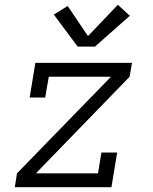

<svg xmlns="http://www.w3.org/2000/svg" viewBox="-20 -783 640 803"><path d="M42 0 51 -58 444 -462H184L169 -375H104L128 -520H532L522 -462L130 -58H390L404 -145H470L446 0ZM305 -588 205 -722 263 -758 348 -632 473 -763 523 -717 377 -588Z"/></svg>

Font: Iosevka Etoile Light Oblique
Style: Regular
Weight: 300
Italic angle: -9°
Designer: Belleve Invis
Foundry: Belleve Invis
Version: Version 15.5.2; ttfautohint (v1.8.4)